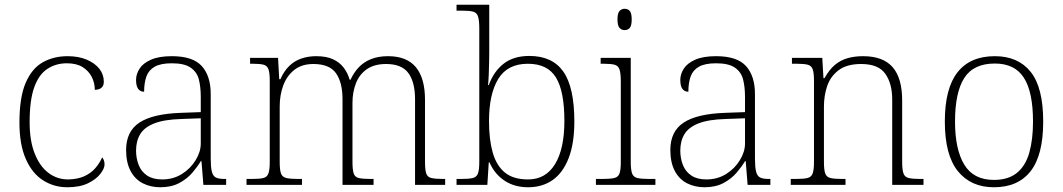

<svg xmlns="http://www.w3.org/2000/svg" viewBox="-20 -780 4484 810"><path d="M264 10Q208 10 162 -19Q116 -48 89 -109Q62 -170 62 -263Q62 -370 88.5 -431Q115 -492 161 -517.5Q207 -543 265 -543Q311 -543 345.5 -528.5Q380 -514 399 -490Q418 -466 418 -435Q418 -424 413.5 -416.5Q409 -409 400.5 -405Q392 -401 380 -401Q380 -430 367 -455.5Q354 -481 328.5 -497Q303 -513 262 -513Q216 -513 180 -489.5Q144 -466 124.5 -412Q105 -358 105 -264Q105 -186 126.5 -132Q148 -78 184.5 -50.5Q221 -23 268 -23Q308 -24 335.5 -36.5Q363 -49 381.5 -70Q400 -91 411 -116Q416 -110 418.5 -103Q421 -96 421 -86Q421 -69 403 -46Q385 -23 350.5 -6.5Q316 10 264 10Z M656 10Q616 10 583 -6.5Q550 -23 531 -58.5Q512 -94 512 -147Q512 -226 568.5 -263Q625 -300 744 -304L827 -307V-371Q827 -413 819 -444.5Q811 -476 784.5 -494.5Q758 -513 705 -513Q658 -513 632.5 -498.5Q607 -484 597.5 -457Q588 -430 588 -393Q572 -393 563 -405Q554 -417 554 -443Q554 -467 568.5 -490Q583 -513 616.5 -528Q650 -543 705 -543Q794 -543 831.5 -501Q869 -459 869 -383V-111Q869 -76 873.5 -57Q878 -38 890 -31.5Q902 -25 928 -25H934V0H838L830 -100H827Q814 -78 792 -52Q770 -26 736.5 -8Q703 10 656 10ZM664 -23Q711 -23 747.5 -46Q784 -69 805.5 -104.5Q827 -140 827 -174V-281L746 -278Q673 -276 631 -259.5Q589 -243 571.5 -214Q554 -185 554 -145Q554 -112 565 -84Q576 -56 600.5 -39.5Q625 -23 664 -23Z M1020 0V-25H1041Q1075 -25 1091 -29Q1107 -33 1112.5 -48.5Q1118 -64 1118 -98V-439Q1118 -473 1112.5 -488Q1107 -503 1092 -507Q1077 -511 1049 -511H1035V-536H1153L1158 -446H1163Q1178 -480 1200 -501.5Q1222 -523 1251 -533Q1280 -543 1314 -543Q1357 -543 1385 -530Q1413 -517 1430 -494.5Q1447 -472 1455 -444H1459Q1472 -473 1493 -495.5Q1514 -518 1545 -530.5Q1576 -543 1617 -543Q1696 -543 1734.5 -496.5Q1773 -450 1773 -359V-98Q1773 -64 1778 -48.5Q1783 -33 1800 -29Q1817 -25 1850 -25H1858V0H1731V-361Q1731 -433 1703 -471.5Q1675 -510 1609 -510Q1559 -510 1527.5 -488Q1496 -466 1481.5 -428.5Q1467 -391 1467 -346V-98Q1467 -64 1472 -48.5Q1477 -33 1493.5 -29Q1510 -25 1544 -25H1556V0H1425V-361Q1425 -432 1397.5 -471Q1370 -510 1302 -510Q1253 -510 1221.5 -485Q1190 -460 1175 -419.5Q1160 -379 1160 -331V-97Q1160 -63 1165.5 -48Q1171 -33 1188 -29Q1205 -25 1238 -25H1254V0Z M2208 10Q2151 10 2109 -17.5Q2067 -45 2045 -95H2042L2036 0H1906V-25H1924Q1958 -25 1974.5 -29Q1991 -33 1996.5 -48.5Q2002 -64 2002 -98V-659Q2002 -695 1996.5 -711Q1991 -727 1975.5 -731Q1960 -735 1932 -735H1906V-760H2044V-563Q2044 -545 2043.5 -519Q2043 -493 2042 -467Q2041 -441 2039 -421H2042Q2063 -479 2105 -511.5Q2147 -544 2213 -544Q2310 -544 2356.5 -478Q2403 -412 2403 -267Q2403 -175 2379 -113Q2355 -51 2311.5 -20.5Q2268 10 2208 10ZM2208 -23Q2282 -23 2321.5 -87.5Q2361 -152 2361 -270Q2361 -395 2325.5 -453Q2290 -511 2207 -511Q2121 -511 2082 -447Q2043 -383 2043 -269Q2043 -192 2058.5 -137Q2074 -82 2109.5 -52.5Q2145 -23 2208 -23Z M2494 0V-25H2521Q2555 -25 2571.5 -29Q2588 -33 2593.5 -48Q2599 -63 2599 -97V-435Q2599 -471 2593.5 -487Q2588 -503 2572.5 -507Q2557 -511 2529 -511H2514V-536H2641V-98Q2641 -64 2646.5 -48.5Q2652 -33 2669 -29Q2686 -25 2719 -25H2745V0ZM2615 -653Q2602 -653 2593.5 -662.5Q2585 -672 2585 -698Q2585 -724 2593.5 -733.5Q2602 -743 2615 -743Q2629 -743 2637 -733.5Q2645 -724 2645 -698Q2645 -672 2637 -662.5Q2629 -653 2615 -653Z M2952 10Q2912 10 2879 -6.5Q2846 -23 2827 -58.5Q2808 -94 2808 -147Q2808 -226 2864.5 -263Q2921 -300 3040 -304L3123 -307V-371Q3123 -413 3115 -444.5Q3107 -476 3080.5 -494.5Q3054 -513 3001 -513Q2954 -513 2928.5 -498.5Q2903 -484 2893.5 -457Q2884 -430 2884 -393Q2868 -393 2859 -405Q2850 -417 2850 -443Q2850 -467 2864.5 -490Q2879 -513 2912.5 -528Q2946 -543 3001 -543Q3090 -543 3127.5 -501Q3165 -459 3165 -383V-111Q3165 -76 3169.5 -57Q3174 -38 3186 -31.5Q3198 -25 3224 -25H3230V0H3134L3126 -100H3123Q3110 -78 3088 -52Q3066 -26 3032.5 -8Q2999 10 2952 10ZM2960 -23Q3007 -23 3043.5 -46Q3080 -69 3101.5 -104.5Q3123 -140 3123 -174V-281L3042 -278Q2969 -276 2927 -259.5Q2885 -243 2867.5 -214Q2850 -185 2850 -145Q2850 -112 2861 -84Q2872 -56 2896.5 -39.5Q2921 -23 2960 -23Z M3316 0V-25H3336Q3370 -25 3386.5 -29Q3403 -33 3408.5 -48.5Q3414 -64 3414 -98V-439Q3414 -473 3408.5 -488Q3403 -503 3387.5 -507Q3372 -511 3344 -511H3321V-536H3449L3454 -450H3458Q3479 -487 3502.5 -506.5Q3526 -526 3555.5 -534.5Q3585 -543 3621 -543Q3705 -543 3745.5 -497Q3786 -451 3786 -356V-98Q3786 -64 3791.5 -48.5Q3797 -33 3813.5 -29Q3830 -25 3863 -25H3876V0H3744V-361Q3744 -427 3715 -468.5Q3686 -510 3613 -510Q3552 -510 3517.5 -483.5Q3483 -457 3469.5 -416.5Q3456 -376 3456 -331V-97Q3456 -63 3461.5 -48Q3467 -33 3483.5 -29Q3500 -25 3533 -25H3547V0Z M4173 10Q4076 10 4021 -58Q3966 -126 3966 -267Q3966 -407 4019.5 -475Q4073 -543 4177 -543Q4275 -543 4328 -477Q4381 -411 4381 -267Q4381 -126 4328 -58Q4275 10 4173 10ZM4173 -21Q4234 -21 4270.5 -51Q4307 -81 4322.5 -136.5Q4338 -192 4338 -267Q4338 -392 4299.5 -452Q4261 -512 4177 -512Q4087 -512 4048 -451Q4009 -390 4009 -267Q4009 -150 4048 -85.5Q4087 -21 4173 -21Z"/></svg>

Font: Noto Serif Thai ExtraLight
Style: Regular
Weight: 250
Version: Version 2.001